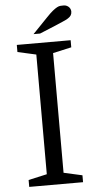

<svg xmlns="http://www.w3.org/2000/svg" viewBox="-60 -934 490 970"><g transform="rotate(-5 185.0 -449.0)"><path d="M227 -56V-663L321 -684V-720H48V-684L142 -663V-56L48 -35V0H321V-35ZM213 -846 137 -767H170L250 -800Q273 -810 289.5 -817Q306 -824 316.5 -830.5Q327 -837 332 -845Q337 -853 337 -864Q337 -869 335 -875Q333 -881 328.5 -886Q324 -891 317 -894.5Q310 -898 300 -898Q292 -898 284.5 -897.5Q277 -897 267.5 -892Q258 -887 245 -876.5Q232 -866 213 -846Z"/></g></svg>

Font: GradeGX
Style: Regular
Weight: 100
Width: 1
Designer: Adam Twardoch
Foundry: Adam Twardoch
Version: Version 2.002; DEVELOPMENT